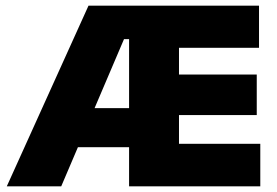

<svg xmlns="http://www.w3.org/2000/svg" viewBox="-20 -659 978 679"><path d="M196.5 0H4L293 -639H471.5L470.5 -520.5H418.5ZM458 -138.5H171.5V-276.5H458ZM900.5 0H489V-150.5H900.5ZM613 0H436.5V-639H613ZM888 -252H540.5V-395.5H888ZM896 -490H489V-639H896Z"/></svg>

Font: Anek Kannada ExtraBold
Style: Regular
Weight: 800
Version: Version 1.003